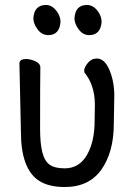

<svg xmlns="http://www.w3.org/2000/svg" viewBox="-20 -727 540 771"><path d="M240 24Q173 24 134 -3Q64 -51 64 -198L58 -474Q60 -490 85 -490Q102 -490 122 -481Q142 -472 142 -456Q141 -401 141 -210Q141 -151 150 -115.5Q159 -80 179.5 -65.5Q200 -51 240 -51Q298 -51 329 -104.5Q360 -158 360 -242L361 -306Q361 -385 319 -436L318 -443Q318 -456 332.5 -474Q347 -492 369 -492Q400 -492 419.5 -446Q439 -400 439 -342L437 -230Q437 -117 387.5 -46.5Q338 24 240 24ZM174 -586Q148 -586 131 -609Q114 -632 114 -653Q117 -707 165 -707Q188 -707 205.5 -685Q223 -663 223 -639Q219 -586 174 -586ZM338 -586Q313 -586 296 -609Q279 -632 279 -653Q282 -707 329 -707Q353 -707 370.5 -685Q388 -663 388 -639Q384 -586 338 -586Z"/></svg>

Font: LXGW WenKai Mono Medium
Style: Regular
Weight: 500
Monospace: yes
Designer: LXGW / Fontworks Inc.
Foundry: LXGW / Fontworks Inc.
Version: Version 1.520; June 14, 2025